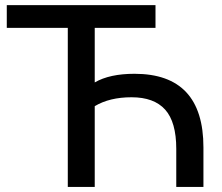

<svg xmlns="http://www.w3.org/2000/svg" viewBox="-20 -739 879 759"><path d="M248 0V-628.9H6.8V-718.8H594.7V-628.9H354.5V-413.1Q413.1 -447.3 511.7 -447.3Q784.2 -447.3 784.2 -156.2V0H676.8V-150.4Q676.8 -256.8 632.8 -305.7Q588.9 -354.5 500 -354.5Q413.1 -354.5 354.5 -319.3V0Z"/></svg>

Font: Min Sans Medium
Style: Regular
Weight: 500
Designer: Jinseong-Kim, NotoSansCJK, Nunito
Foundry: Jinseong-Kim
Version: Version 1.400;Glyphs 3.1.2 (3151)